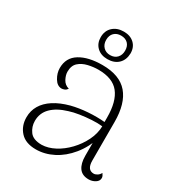

<svg xmlns="http://www.w3.org/2000/svg" viewBox="-172 -823 882 949"><g transform="rotate(30 269.0 -349.0)"><path d="M472 10Q435 10 417.5 -14.5Q400 -39 400 -83V-205L415 -194Q394 -130 356 -83.5Q318 -37 270 -12.5Q222 12 172 12Q113 12 83 -21Q53 -54 53 -103Q53 -140 71 -170.5Q89 -201 124.5 -224Q160 -247 212 -261Q255 -272 305 -275.5Q355 -279 399 -275V-301Q399 -392 362.5 -438Q326 -484 244 -484Q216 -484 186 -477Q156 -470 136 -452Q116 -434 116 -399Q116 -380 127.5 -358Q139 -336 164 -329Q157 -319 148 -315.5Q139 -312 132 -312Q107 -312 90.5 -339.5Q74 -367 74 -396Q74 -455 122 -484.5Q170 -514 250 -514Q349 -514 395.5 -459.5Q442 -405 442 -300V-80Q442 -27 480 -27Q489 -27 499.5 -33.5Q510 -40 516 -52Q521 -45 523.5 -39.5Q526 -34 526 -28Q526 -11 509 -0.5Q492 10 472 10ZM186 -22Q222 -23 259 -42.5Q296 -62 327.5 -95Q359 -128 379 -168.5Q399 -209 400 -251Q374 -254 340 -252Q306 -250 273.5 -245Q241 -240 217 -232Q160 -215 129 -184Q98 -153 98 -108Q98 -75 117.5 -48.5Q137 -22 186 -22ZM259 -710Q296 -710 318.5 -689Q341 -668 341 -633Q340 -595 317 -573Q294 -551 255 -551Q218 -551 195.5 -572.5Q173 -594 173 -629Q173 -666 197 -688Q221 -710 259 -710ZM257 -686Q233 -686 218 -671.5Q203 -657 203 -631Q203 -606 218 -590.5Q233 -575 257 -575Q282 -575 296.5 -590.5Q311 -606 311 -631Q311 -657 296.5 -671.5Q282 -686 257 -686Z"/></g></svg>

Font: Arima ExtraLight
Style: Regular
Weight: 250
Designer: Joana Correia and Natanael Gama
Foundry: NDISCOVER
Version: Version 1.101;gftools[0.9.23]